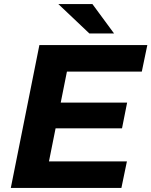

<svg xmlns="http://www.w3.org/2000/svg" viewBox="-20 -921 742 941"><path d="M266 -418H603L578 -292H241ZM220 -130H602L575 0H33L173 -700H702L675 -570H308ZM418 -757 266 -901H433L539 -757Z"/></svg>

Font: MOST Montserrat
Style: Bold Italic
Weight: 700
Italic angle: -11.3°
Designer: Julieta Ulanovsky
Foundry: Julieta Ulanovsky
Version: Version 8.000;March 11, 2024;FontCreator 15.0.0.2926 64-bit